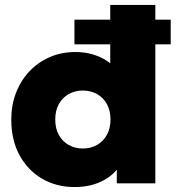

<svg xmlns="http://www.w3.org/2000/svg" viewBox="-20 -740 712 775"><path d="M280.5 -561V-660.5H669V-561ZM281 15Q208 15 150.2 -18.5Q92.5 -52 59 -113.2Q25.5 -174.5 25.5 -257.5Q25.5 -315.5 44.5 -365Q63.5 -414.5 98.2 -451.5Q133 -488.5 180.2 -509.2Q227.5 -530 284.5 -530Q340 -530 386 -508.5Q432 -487 467.5 -441.5L425 -400V-720H607V0H451.5V-136.5L476 -95.5Q456 -46 404.2 -15.5Q352.5 15 281 15ZM314.5 -140.5Q346 -140.5 371.2 -154.8Q396.5 -169 411.2 -195.2Q426 -221.5 426 -257.5Q426 -293.5 411.5 -319.8Q397 -346 371.8 -360.2Q346.5 -374.5 314.5 -374.5Q282.5 -374.5 257.2 -360.2Q232 -346 217.5 -319.8Q203 -293.5 203 -257.5Q203 -221.5 217.5 -195.2Q232 -169 257.5 -154.8Q283 -140.5 314.5 -140.5Z"/></svg>

Font: Geologica Roman ExtraBold
Style: Regular
Weight: 800
Designer: Sindre Bremnes, Frode Helland
Foundry: Monokrom Skriftforlag AS
Version: Version 1.010;gftools[0.9.28]